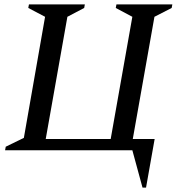

<svg xmlns="http://www.w3.org/2000/svg" viewBox="-20 -680 820 869"><path d="M579 0H3L6 -16L88 -56L184 -604L108 -644L111 -660H364L361 -644L285 -604L187 -51H481L579 -604L504 -644L507 -660H760L757 -644L679 -604L581 -51H680L641 169H625Z"/></svg>

Font: Spectral SC Medium
Style: Italic
Weight: 500
Italic angle: -10°
Designer: Jean-Baptiste Levee
Foundry: Production Type
Version: Version 2.001